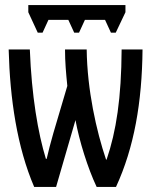

<svg xmlns="http://www.w3.org/2000/svg" viewBox="-20 -733 603 753"><path d="M128 -605H147L170 -655H248L271 -605H290L313 -655H392L415 -605H434L472 -685V-713H91V-685ZM114 0H200L276 -262C291 -180 324 -74 359 0H435C506 -154 537 -331 539 -539H457C456 -349 436 -218 398 -107H396C358 -219 322 -380 320 -539H235C235 -488 239 -447 244 -396L189 -210C178 -171 170 -141 163 -110H160C129 -211 104 -357 97 -539H14C19 -345 47 -156 114 0Z"/></svg>

Font: Noto Sans Mono SemiCondensed Medium
Style: Regular
Weight: 500
Width: 4
Designer: Monotype Design Team
Foundry: Monotype Imaging Inc.
Version: Version 2.014